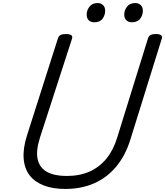

<svg xmlns="http://www.w3.org/2000/svg" viewBox="-20 -1219 1081 1258"><path d="M408 19Q326 19 266.5 -4Q207 -27 173.5 -71Q140 -115 135 -180.5Q130 -246 156 -329L360 -969Q365 -983 376.5 -989.5Q388 -996 412 -996Q435 -996 446 -989Q457 -982 452 -966L242 -318Q214 -230 227 -174.5Q240 -119 288.5 -92.5Q337 -66 416 -66Q502 -66 567 -95Q632 -124 677.5 -180Q723 -236 748 -318L950 -969Q955 -983 966.5 -989.5Q978 -996 1001 -996Q1049 -996 1040 -966L835 -307Q802 -200 741.5 -127.5Q681 -55 597 -18Q513 19 408 19ZM597 -1073Q576 -1073 562 -1085.5Q548 -1098 548 -1124Q548 -1151 566 -1175Q584 -1199 621 -1199Q641 -1199 655 -1186Q669 -1173 669 -1148Q669 -1120 652 -1096.5Q635 -1073 597 -1073ZM843 -1073Q823 -1073 808.5 -1085.5Q794 -1098 794 -1124Q794 -1151 812 -1175Q830 -1199 867 -1199Q887 -1199 901.5 -1186Q916 -1173 916 -1148Q916 -1120 898.5 -1096.5Q881 -1073 843 -1073Z"/></svg>

Font: Playwrite IE
Style: Regular
Weight: 400
Designer: Veronika Burian, José Scaglione
Foundry: TypeTogether
Version: Version 1.002